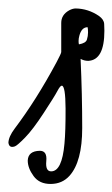

<svg xmlns="http://www.w3.org/2000/svg" viewBox="-35 -416 272 465"><path d="M217.8 -341.3Q217.8 -270.5 178.7 -268.6Q168.9 -268.6 160.2 -273.4Q164.1 -187.5 164.1 -106Q164.1 -24.4 133.3 9.8Q115.7 29.3 88.1 29.5Q60.5 29.8 46.4 10.5Q32.2 -8.8 32.2 -27.3Q33.2 -50.3 61.5 -50.8Q79.6 -50.8 77.1 -25.9Q74.7 -1 88.9 -1Q115.2 -1 121.1 -67.9Q124 -98.6 123.8 -153.3Q123.5 -208 114.7 -208.5Q110.8 -208.5 104 -195.6Q97.2 -182.6 71 -142.6Q44.9 -102.5 25.9 -83Q6.8 -63.5 1 -61.5Q-12.7 -56.6 -14.6 -70.3Q-14.2 -85 0.5 -104.5Q53.2 -174.3 102.1 -265.6Q113.3 -286.6 113.3 -290V-360.4Q113.3 -380.4 132.8 -391.1Q141.1 -395.5 148.4 -395.5Q178.7 -395 204.6 -377.4Q216.8 -368.7 217.3 -357.9Q217.8 -347.2 217.8 -341.3ZM156.2 -308.6Q172.9 -311.5 175.5 -320.1Q178.2 -328.6 178.2 -337.2Q178.2 -345.7 177.2 -350.1Q162.6 -350.1 157.2 -329.6Q155.3 -322.8 155.3 -316.9Q155.3 -311 156.2 -308.6Z"/></svg>

Font: Kristi
Style: Regular
Weight: 400
Italic angle: -15°
Version: Version 1.004